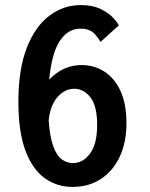

<svg xmlns="http://www.w3.org/2000/svg" viewBox="-20 -726 590 757"><path d="M266 11Q205 11 156.8 -23.2Q108.5 -57.5 80.5 -131.5Q52.5 -205.5 52.5 -324.5Q52.5 -453.5 85.8 -538Q119 -622.5 174.8 -664.2Q230.5 -706 298.5 -706Q344 -706 374.8 -691.5Q405.5 -677 423.8 -658.2Q442 -639.5 448.5 -626L376 -560.5Q369.5 -574.5 351.5 -593.8Q333.5 -613 296.5 -613Q248 -613 216 -565Q184 -517 174 -412Q228.5 -469.5 301.5 -469.5Q350.5 -469.5 390.8 -444.2Q431 -419 454.8 -368Q478.5 -317 478.5 -240Q478.5 -164 451.8 -107.5Q425 -51 377.2 -20Q329.5 11 266 11ZM273 -376Q235 -376 206.5 -343.2Q178 -310.5 172 -251Q176.5 -186 190 -149.2Q203.5 -112.5 223.5 -97.8Q243.5 -83 267.5 -83Q307.5 -83 335.2 -120.8Q363 -158.5 363 -233Q363 -308.5 336.5 -342.2Q310 -376 273 -376Z"/></svg>

Font: Trispace SemiCondensed Medium
Style: Regular
Weight: 500
Width: 4
Designer: Tyler Finck
Foundry: Etcetera Type Company
Version: Version 1.210; ttfautohint (v1.8.3)